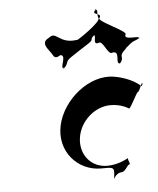

<svg xmlns="http://www.w3.org/2000/svg" viewBox="-52 -837 663 808"><g transform="rotate(-5 279.5 -432.5)"><path d="M184 -617C190 -606 196 -597 217 -611C246 -610 209 -555 226 -556C246 -570 208 -541 229 -555C253 -581 232 -580 268 -603C288 -617 316 -634 337 -648C368 -668 342 -662 366 -682C384 -698 341 -668 362 -682C381 -687 352 -641 381 -648C401 -662 417 -589 438 -603C472 -607 443 -554 463 -555C483 -569 445 -542 466 -556C487 -582 458 -583 491 -611C511 -625 477 -605 498 -619C531 -647 519 -637 553 -652C573 -666 531 -640 552 -654C559 -666 490 -648 497 -672C517 -686 375 -740 396 -754C409 -774 357 -767 381 -787C399 -803 356 -773 377 -787C396 -792 383 -774 390 -754C406 -740 283 -658 293 -669C286 -669 254 -660 219 -684C192 -701 193 -700 163 -680C146 -659 169 -642 184 -617ZM409 -383C455 -383 482 -364 486 -362C492 -360 524 -429 528 -427C539 -434 543 -461 551 -465V-466C552 -457 547 -449 544 -453C544 -453 508 -489 434 -501C332 -518 217 -425 193 -317C169 -207 249 -121 346 -121C394 -121 404 -125 399 -87C394 -49 397 -98 434 -98C447 -102 455 -118 461 -125C473 -129 469 -130 464 -145C460 -157 467 -156 456 -151C451 -149 419 -130 373 -130C306 -130 259 -186 269 -257C279 -327 342 -383 409 -383Z"/></g></svg>

Font: Hussar Przerywany
Style: Obl
Weight: 400
Foundry: Cannot Into Space Fonts
Version: Version 0.982